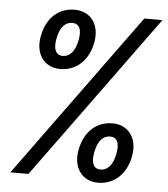

<svg xmlns="http://www.w3.org/2000/svg" viewBox="-53 -790 743 850"><g transform="rotate(5 318.0 -365.0)"><path d="M203 -475C274.5 -475 327.5 -523.5 343.5 -604C359 -684.5 316.5 -742 245 -742C173.5 -742 121 -694.5 105.5 -614C89.5 -533.5 131.5 -475 203 -475ZM23.5 0H104L635.5 -730H555ZM175.5 -609C185.5 -660.5 209.5 -683 239 -683C268.5 -683 283.5 -660.5 273.5 -609C263.5 -557.5 239.5 -533.5 209.5 -533.5C180.5 -533.5 165.5 -557.5 175.5 -609ZM316 -127C300 -46.5 342.5 12 413.5 12C485 12 538 -36.5 554 -117C569.5 -197.5 527 -255.5 455.5 -255.5C384.5 -255.5 331.5 -207.5 316 -127ZM386 -122C396 -173.5 420 -196.5 449.5 -196.5C479 -196.5 494 -173.5 484 -122C474 -70.5 449.5 -47 420 -47C390.5 -47 376 -70.5 386 -122Z"/></g></svg>

Font: Monaspace Krypton SemiBold
Style: Italic
Weight: 600
Italic angle: -11°
Designer: Riley Cran & the Lettermatic Team
Foundry: Lettermatic
Version: Version 1.101 (Monaspace Krypton)